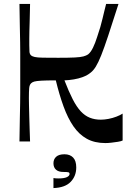

<svg xmlns="http://www.w3.org/2000/svg" viewBox="-20 -720 675 977"><path d="M79 0Q80 -72 81 -118Q82 -164 82.5 -194.5Q83 -225 83 -247.5Q83 -270 83 -293.5Q83 -317 83 -350Q83 -383 83 -406.5Q83 -430 83 -452.5Q83 -475 82.5 -505.5Q82 -536 81 -582Q80 -628 79 -700H133Q132 -647 131 -614Q130 -581 129.5 -560.5Q129 -540 129 -524.5Q129 -509 129 -490Q129 -467 130 -456Q131 -445 138 -438Q144 -433 157 -430Q170 -427 198 -426.5Q226 -426 277 -426Q331 -426 360.5 -427.5Q390 -429 404.5 -433Q419 -437 428 -443Q442 -454 453.5 -478Q465 -502 474 -531Q484 -560 490.5 -582.5Q497 -605 501.5 -624.5Q506 -644 510.5 -662Q515 -680 520 -700H583Q552 -603 531 -539.5Q510 -476 495 -438.5Q480 -401 467.5 -381Q455 -361 442 -351Q425 -337 402.5 -328.5Q380 -320 355.5 -316Q331 -312 308 -311Q330 -254 350 -215Q370 -176 391 -153.5Q412 -131 437 -121Q462 -111 493 -111Q511 -111 532 -115Q553 -119 572.5 -126.5Q592 -134 604 -142V-5Q596 -1 580 1.5Q564 4 547 6Q530 8 516 8Q461 8 421.5 -14Q382 -36 353.5 -77.5Q325 -119 303.5 -178Q282 -237 264 -311Q216 -311 190.5 -309.5Q165 -308 154.5 -305Q144 -302 138 -296Q130 -288 128.5 -271.5Q127 -255 127 -221Q127 -212 127.5 -185.5Q128 -159 129 -124.5Q130 -90 131 -57Q132 -24 133 0ZM252 237V186Q257 187 263.5 187.5Q270 188 277 188Q306 188 320 181.5Q334 175 334 165Q334 158 327.5 156.5Q321 155 302 155Q278 155 265 143.5Q252 132 252 111Q252 90 266 77.5Q280 65 308 65Q336 65 352 81.5Q368 98 368 132Q368 176 339.5 205.5Q311 235 252 237Z"/></svg>

Font: Ojuju SemiBold
Style: Regular
Weight: 600
Designer: Chisaokwu Joboson, Mirko Velimirovic
Foundry: Udi Foundry
Version: Version 1.000